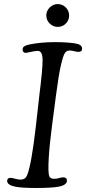

<svg xmlns="http://www.w3.org/2000/svg" viewBox="-20 -914 422 941"><path d="M223.6 -798.6Q207 -814.9 207 -837.9Q207 -860.8 223.6 -877.4Q240.2 -894 263.2 -894Q286.1 -894 302.5 -877.4Q318.8 -860.8 318.8 -837.9Q318.8 -814.9 302.5 -798.6Q286.1 -782.2 263.2 -782.2Q240.2 -782.2 223.6 -798.6ZM155.8 -295.4 173.3 -450.7Q189.5 -579.1 188.7 -621.8Q188 -664.6 165 -664.6Q152.3 -664.6 131.6 -659.7Q110.8 -654.8 107.4 -654.8Q90.8 -654.8 90.8 -671.9Q90.8 -681.2 98.4 -686.5Q106 -691.9 123.5 -695.8Q180.2 -707.5 248.5 -707.5Q306.6 -707.5 346.2 -701.7Q365.7 -698.7 374 -692.4Q382.3 -686 382.3 -674.3Q382.3 -659.7 362.8 -659.7Q356.9 -659.7 344 -663.1Q331.1 -666.5 321.3 -666.5Q307.1 -666.5 298.3 -654.5Q289.6 -642.6 278.3 -593.5Q267.1 -544.4 254.4 -446.8L235.4 -301.8Q222.7 -206.1 218.8 -137.7Q214.8 -69.3 221.2 -50.8Q226.1 -37.6 245.6 -37.6Q257.3 -37.6 270 -41.3Q282.7 -44.9 289.1 -44.9Q308.1 -44.9 308.1 -28.8Q308.1 -6.8 266.6 1Q232.9 7.3 156.7 7.3Q88.9 7.3 57.6 1.5Q15.1 -6.3 15.1 -27.3Q15.1 -41 29.8 -42.5Q36.6 -43 53.2 -38.3Q69.8 -33.7 80.6 -33.7Q104 -33.7 112.8 -55.2Q133.8 -105 155.8 -295.4Z"/></svg>

Font: Cooper*
Style: Italic
Weight: 400
Italic angle: -7°
Designer: Owen Earl
Foundry: indestructible type*
Version: Version 0.001